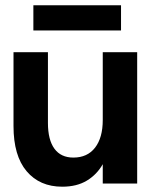

<svg xmlns="http://www.w3.org/2000/svg" viewBox="-20 -693 578 725"><path d="M215 12Q130 12 80.5 -46.5Q31 -105 31 -217V-496H161V-229Q161 -165 185.5 -131.5Q210 -98 257 -98Q310 -98 339 -135.5Q368 -173 368 -240V-496H498V0H368V-73Q346 -34 308 -11Q270 12 215 12ZM106 -578V-673H437V-578Z"/></svg>

Font: HostGroteskBold
Style: Bold
Weight: 700
Designer: Doukan Karapınar based on Poppins by Indian Type Foundry, Jonny Pinhorn
Foundry: Element Type
Version: Version 1.001; ttfautohint (v1.8.4.7-5d5b)